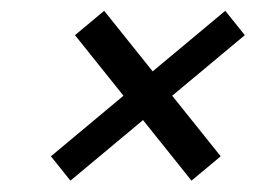

<svg xmlns="http://www.w3.org/2000/svg" viewBox="-20 -487 466 350"><path d="M258.3 -356.9 390.6 -467.3 426.3 -422.9 293.9 -312.5 382.3 -202.1 329.1 -157.7 240.7 -268.1 108.4 -157.7 72.8 -202.1 205.1 -312.5 116.7 -422.9 169.9 -467.3Z"/></svg>

Font: Juliett
Style: Italic
Weight: 400
Italic angle: -11.25°
Designer: GGBotNet
Foundry: GGBotNet
Version: 0.60